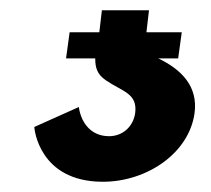

<svg xmlns="http://www.w3.org/2000/svg" viewBox="-20 -356 412 375"><path d="M134 -147 47 -108C47 -105 56 -1 181 -1C266 -1 349 -56 360 -135C367 -187 335 -220 289 -242H328L335 -293H266L271 -336H179L174 -293H116L109 -242H166C166 -225 169 -211 187 -199C219 -177 249 -174 244 -135C240 -108 219 -90 193 -90C153 -90 137 -123 134 -147Z"/></svg>

Font: Hussar Tani
Style: Kurs
Weight: 700
Foundry: Cannot Into Space Fonts
Version: Version 0.92